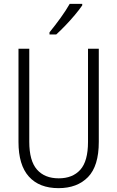

<svg xmlns="http://www.w3.org/2000/svg" viewBox="-20 -967 609 997"><path d="M493 -230Q493 -105 437 -47.5Q381 10 284 10Q184 10 130 -50Q76 -110 76 -230V-714H132V-231Q132 -132 172 -86.5Q212 -41 285 -41Q357 -41 397 -85.5Q437 -130 437 -230V-714H493ZM407 -939Q392 -917 368.5 -889Q345 -861 319 -834Q293 -807 272 -788H237V-799Q267 -836 294.5 -874Q322 -912 342 -947H407Z"/></svg>

Font: Noto Sans Gurmukhi Condensed Light
Style: Regular
Weight: 300
Width: 3
Designer: Jelle Bosma - Monotype Design Team
Foundry: Monotype Imaging Inc.
Version: Version 2.004; ttfautohint (v1.8.4.7-5d5b)